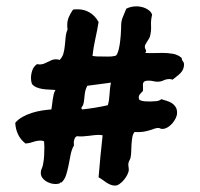

<svg xmlns="http://www.w3.org/2000/svg" viewBox="-20 -661 627 602"><path d="M557.1 -460Q557.1 -450.7 554 -443.8Q550.8 -437 545.7 -431.6Q540.5 -426.3 533.9 -421.4Q527.3 -416.5 521 -411.1Q518.6 -412.1 516.4 -412.6Q514.2 -413.1 511.2 -413.1Q501.5 -413.1 492.7 -408.9Q483.9 -404.8 474.1 -404.8Q467.3 -404.8 460.4 -406.5Q453.6 -408.2 445.8 -408.2Q437 -408.2 433.3 -406Q429.7 -403.8 428.7 -399.9Q427.7 -396 428.2 -390.4Q428.7 -384.8 428.2 -377.9V-376Q424.3 -371.6 419.7 -366.7Q415 -361.8 415 -355Q415 -350.1 418 -347.2Q426.3 -343.8 434.6 -343.3Q442.9 -342.8 451.2 -342.8Q458.5 -342.8 469.2 -343.8Q480 -344.7 485.8 -350.1Q494.6 -347.2 503.7 -344.5Q512.7 -341.8 519.5 -337.2Q526.4 -332.5 530.8 -325.4Q535.2 -318.4 535.2 -307.1Q535.2 -299.3 531 -290.5Q526.9 -281.7 520.3 -274.2Q513.7 -266.6 505.4 -261.7Q497.1 -256.8 488.8 -256.8Q484.4 -256.8 482.2 -258.3Q480 -259.8 476.1 -259.8Q470.2 -259.8 463.4 -257.3Q456.5 -254.9 448 -252.2Q439.5 -249.5 428.2 -247.8Q417 -246.1 401.9 -247.1Q396.5 -240.7 394.8 -230.2Q393.1 -219.7 392.3 -208.3Q391.6 -196.8 391.4 -185.5Q391.1 -174.3 389.2 -166Q388.2 -162.1 386 -158.2Q383.8 -154.3 382.8 -149.9Q381.8 -144.5 382.8 -139.4Q383.8 -134.3 383.8 -128.9Q383.8 -122.6 379.6 -114Q375.5 -105.5 369.1 -97.7Q362.8 -89.8 355.2 -84.5Q347.7 -79.1 340.8 -79.1Q333.5 -79.1 326.7 -81.8Q319.8 -84.5 313.7 -88.6Q307.6 -92.8 301.5 -97.2Q295.4 -101.6 289.1 -105Q292 -138.2 294.9 -170.9Q297.9 -203.6 301.8 -236.8L294.9 -237.8Q285.6 -238.3 276.4 -237.3Q267.1 -236.3 258.1 -235.1Q249 -233.9 239.7 -233.4Q230.5 -232.9 221.2 -233.9Q217.3 -232.4 215.3 -229Q213.4 -225.6 212.4 -221.4Q211.4 -217.3 211.4 -212.9Q211.4 -208.5 211.9 -205.1Q204.6 -192.4 201.4 -176Q198.2 -159.7 195.1 -143.3Q191.9 -127 187.3 -112.3Q182.6 -97.7 172.9 -88.9H169.9Q168.9 -88.9 168 -87.9Q167 -86.9 167 -85.9Q164.1 -85 160.6 -84.5Q157.2 -84 153.8 -84Q146.5 -84 138.4 -86.4Q130.4 -88.9 123.5 -93.3Q116.7 -97.7 112.3 -104.2Q107.9 -110.8 107.9 -119.1Q107.9 -126 111.1 -133.1Q114.3 -140.1 115.2 -147Q117.7 -159.7 118.4 -173.1Q119.1 -186.5 119.1 -200.2L118.2 -217.8Q113.3 -220.2 107.9 -220.2Q95.7 -220.2 84.2 -216.1Q72.8 -211.9 60.1 -210.9Q44.4 -223.1 36.6 -239.7Q28.8 -256.3 27.8 -275.9Q36.6 -286.6 50.5 -294.4Q64.5 -302.2 80.1 -307.1Q95.7 -312 111.6 -314.5Q127.4 -316.9 141.1 -317.9Q142.6 -325.2 143.3 -333Q144 -340.8 145.3 -348.9Q146.5 -356.9 148.2 -364.7Q149.9 -372.6 153.8 -378.9Q145 -379.9 134.8 -380.1Q124.5 -380.4 114.3 -381.8Q104 -383.3 95 -387Q85.9 -390.6 80.1 -397.9Q77.1 -406.7 77.1 -416Q77.1 -428.2 81.3 -440.4Q85.4 -452.6 96.2 -460L102.1 -459Q109.9 -458.5 116.7 -460.9Q123.5 -463.4 129.6 -466.6Q135.7 -469.7 141.8 -472.4Q147.9 -475.1 154.8 -475.1Q158.2 -475.1 161.1 -474.6Q164.1 -474.1 167 -473.1Q175.8 -481.9 179 -493.7Q182.1 -505.4 183.3 -518.3Q184.6 -531.2 185.8 -544.4Q187 -557.6 191.9 -568.8Q190.9 -572.8 190.9 -576.4Q190.9 -580.1 190.9 -584Q190.9 -596.7 196.3 -608.6Q201.7 -620.6 209 -630.9Q212.9 -631.8 216.6 -631.8Q220.2 -631.8 224.1 -631.8Q245.1 -631.8 262.2 -621.1Q279.3 -610.4 289.1 -591.8Q284.7 -564.9 278.8 -538.6Q272.9 -512.2 270 -485.8Q276.9 -484.4 283 -484.1Q289.1 -483.9 295.9 -483.9Q306.6 -483.9 318.8 -483.6Q331.1 -483.4 340.8 -485.8Q344.7 -486.3 347.7 -492.7Q350.6 -499 352.8 -508.5Q355 -518.1 356.4 -529.1Q357.9 -540 358.6 -550.5Q359.4 -561 359.6 -569.6Q359.9 -578.1 359.9 -582Q359.9 -595.7 365.7 -608.9Q371.6 -622.1 376 -633.8Q383.8 -637.7 391.8 -639.4Q399.9 -641.1 408.2 -641.1Q414.6 -641.1 422.1 -639.6Q429.7 -638.2 436.5 -635Q443.4 -631.8 449 -627Q454.6 -622.1 457 -615.2Q452.6 -597.7 453.6 -580.6Q454.6 -563.5 450.2 -546.9Q449.2 -543.5 446.8 -539.3Q444.3 -535.2 441.4 -530.8Q438.5 -526.4 436.3 -522.2Q434.1 -518.1 434.1 -515.1Q434.1 -510.3 436 -507.1Q438 -503.9 438 -501Q438 -496.6 434.1 -495.1Q448.2 -494.1 462.2 -494.6Q476.1 -495.1 490.2 -495.1Q505.9 -495.1 522 -492.4Q538.1 -489.7 549.8 -479Q549.8 -473.1 553.5 -468.8Q557.1 -464.4 557.1 -460ZM328.1 -401.9 253.9 -392.1Q250 -385.3 248 -377.9Q246.1 -370.6 245.4 -363.3Q244.6 -356 243.9 -348.6Q243.2 -341.3 241.2 -334Q240.2 -330.1 238 -327.6Q235.8 -325.2 234.9 -321.8L237.8 -317.9Q279.3 -322.3 317.9 -331.1Q320.8 -339.8 321.8 -348.6Q322.8 -357.4 323.5 -366.2Q324.2 -375 325 -384Q325.7 -393.1 328.1 -401.9Z"/></svg>

Font: Margarine
Style: Regular
Weight: 400
Designer: Astigmatic (AOETI)
Foundry: Astigmatic (AOETI)
Version: Version 1.000